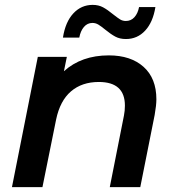

<svg xmlns="http://www.w3.org/2000/svg" viewBox="-20 -767 725 787"><path d="M621 -360Q621 -336 614 -296L555 0H430L488 -293Q492 -313 492 -334Q492 -431 385 -431Q316 -431 271 -392.5Q226 -354 210 -277L154 0H29L135 -534H254L242 -475Q314 -540 426 -540Q516 -540 568.5 -493Q621 -446 621 -360ZM412 -645Q395 -659 383.5 -666Q372 -673 359 -673Q338 -673 324 -656.5Q310 -640 305 -613H238Q248 -677 280.5 -712Q313 -747 360 -747Q384 -747 402.5 -737Q421 -727 444 -708Q463 -693 473 -687Q483 -681 496 -681Q517 -681 531 -696.5Q545 -712 550 -738H617Q607 -676 575 -641.5Q543 -607 496 -607Q471 -607 452.5 -617Q434 -627 412 -645Z"/></svg>

Font: Montserrat Alternates SemiBold
Style: Italic
Weight: 600
Italic angle: -11.3°
Designer: Julieta Ulanovsky
Foundry: Julieta Ulanovsky
Version: Version 7.200